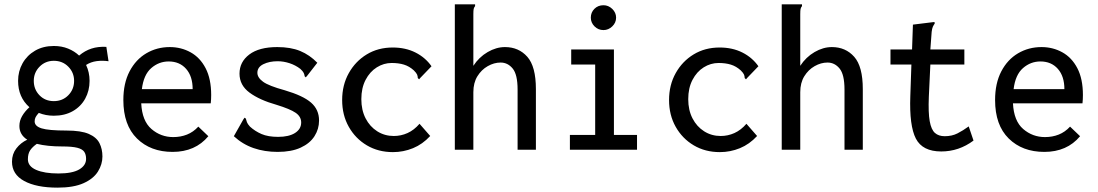

<svg xmlns="http://www.w3.org/2000/svg" viewBox="-20 -687 5040 881"><path d="M227 -156Q190 -156 158 -169Q148 -158 143.5 -149.5Q139 -141 139 -130Q139 -108 171 -98Q203 -88 285 -88Q352 -88 387.5 -72.5Q423 -57 436.5 -30Q450 -3 450 31Q450 67 429.5 100Q409 133 363.5 153.5Q318 174 244 174Q147 174 91 143.5Q35 113 35 55Q35 20 55 -6Q75 -32 105 -46Q69 -69 69 -109Q69 -133 81.5 -154.5Q94 -176 115 -195Q63 -241 63 -316Q63 -360 83.5 -396.5Q104 -433 141 -454.5Q178 -476 227 -476Q263 -476 292.5 -464Q322 -452 343 -432Q369 -454 399.5 -464Q430 -474 468 -472L478 -406Q450 -410 423.5 -406.5Q397 -403 375 -389Q391 -355 391 -316Q391 -271 371 -234.5Q351 -198 314 -177Q277 -156 227 -156ZM227 -223Q267 -223 293.5 -250Q320 -277 320 -316Q320 -354 293.5 -381Q267 -408 227 -408Q188 -408 161.5 -381Q135 -354 135 -316Q135 -277 161 -250Q187 -223 227 -223ZM108 44Q108 76 146 92.5Q184 109 248 109Q312 109 343.5 90.5Q375 72 375 42Q375 22 366.5 9.5Q358 -3 334.5 -9Q311 -15 265 -15Q231 -15 202 -18Q173 -21 149 -27Q129 -13 118.5 2.5Q108 18 108 44Z M772 10Q671 10 608.5 -51.5Q546 -113 546 -228Q546 -305 574.5 -359.5Q603 -414 651.5 -442.5Q700 -471 759 -471Q811 -471 854.5 -447Q898 -423 923.5 -374Q949 -325 949 -251Q949 -242 948.5 -231.5Q948 -221 947 -213H628Q632 -132 675 -95Q718 -58 775 -58Q809 -58 838 -69.5Q867 -81 890 -106L936 -62Q876 10 772 10ZM631 -278H864Q864 -337 834 -371Q804 -405 754 -405Q709 -405 674 -374.5Q639 -344 631 -278Z M1254 10Q1194 10 1143.5 -7.5Q1093 -25 1053 -62L1096 -138L1102 -147L1108 -143Q1110 -135 1113 -126.5Q1116 -118 1127 -106Q1150 -85 1180 -72Q1210 -59 1256 -59Q1306 -59 1334 -77Q1362 -95 1362 -125Q1362 -152 1336.5 -169.5Q1311 -187 1249 -206Q1171 -228 1125 -262Q1079 -296 1079 -349Q1079 -403 1124 -437Q1169 -471 1252 -471Q1314 -471 1357.5 -453Q1401 -435 1436 -399L1390 -340L1383 -332L1378 -337Q1377 -345 1373.5 -352.5Q1370 -360 1358 -371Q1336 -388 1308.5 -397Q1281 -406 1254 -406Q1216 -406 1188.5 -392.5Q1161 -379 1161 -353Q1161 -331 1187 -312Q1213 -293 1286 -273Q1371 -248 1407.5 -216Q1444 -184 1444 -134Q1444 -95 1423 -62Q1402 -29 1359.5 -9.5Q1317 10 1254 10Z M1783 11Q1716 11 1663.5 -20Q1611 -51 1580.5 -105Q1550 -159 1550 -228Q1550 -297 1580.5 -351.5Q1611 -406 1663 -437.5Q1715 -469 1782 -469Q1841 -469 1886.5 -446Q1932 -423 1960 -383L1909 -330L1903 -323L1897 -329Q1897 -337 1894 -344.5Q1891 -352 1879 -364Q1858 -383 1833.5 -390.5Q1809 -398 1777 -398Q1741 -398 1709 -378Q1677 -358 1657.5 -320.5Q1638 -283 1638 -232Q1638 -182 1657.5 -144Q1677 -106 1711 -84.5Q1745 -63 1787 -63Q1820 -63 1850 -76.5Q1880 -90 1905 -119L1954 -63Q1919 -25 1875 -7Q1831 11 1783 11Z M2067 -667H2160V-659Q2155 -653 2153.5 -646Q2152 -639 2152 -622V-385Q2178 -425 2217.5 -448Q2257 -471 2297 -471Q2360 -471 2399.5 -426.5Q2439 -382 2439 -278V0H2355V-276Q2355 -345 2332.5 -372.5Q2310 -400 2277 -400Q2247 -400 2218 -383.5Q2189 -367 2170.5 -337Q2152 -307 2152 -264V0H2067Z M2595 0V-68H2711V-391H2601V-460H2797V-68H2903V0ZM2749 -549Q2725 -549 2708 -566Q2691 -583 2691 -606Q2691 -630 2707.5 -646.5Q2724 -663 2749 -663Q2772 -663 2789.5 -646Q2807 -629 2807 -606Q2807 -583 2789.5 -566Q2772 -549 2749 -549Z M3283 11Q3216 11 3163.5 -20Q3111 -51 3080.5 -105Q3050 -159 3050 -228Q3050 -297 3080.5 -351.5Q3111 -406 3163 -437.5Q3215 -469 3282 -469Q3341 -469 3386.5 -446Q3432 -423 3460 -383L3409 -330L3403 -323L3397 -329Q3397 -337 3394 -344.5Q3391 -352 3379 -364Q3358 -383 3333.5 -390.5Q3309 -398 3277 -398Q3241 -398 3209 -378Q3177 -358 3157.5 -320.5Q3138 -283 3138 -232Q3138 -182 3157.5 -144Q3177 -106 3211 -84.5Q3245 -63 3287 -63Q3320 -63 3350 -76.5Q3380 -90 3405 -119L3454 -63Q3419 -25 3375 -7Q3331 11 3283 11Z M3567 -667H3660V-659Q3655 -653 3653.5 -646Q3652 -639 3652 -622V-385Q3678 -425 3717.5 -448Q3757 -471 3797 -471Q3860 -471 3899.5 -426.5Q3939 -382 3939 -278V0H3855V-276Q3855 -345 3832.5 -372.5Q3810 -400 3777 -400Q3747 -400 3718 -383.5Q3689 -367 3670.5 -337Q3652 -307 3652 -264V0H3567Z M4299 8Q4213 8 4182.5 -51Q4152 -110 4157 -246L4162 -391H4066V-460H4165L4169 -574L4258 -585L4268 -586L4269 -579Q4264 -572 4260.5 -564.5Q4257 -557 4255 -541L4249 -460H4405V-391H4249L4242 -243Q4239 -170 4246 -131Q4253 -92 4270 -77Q4287 -62 4315 -62Q4348 -62 4373.5 -75Q4399 -88 4425 -107L4447 -42Q4380 8 4299 8Z M4772 10Q4671 10 4608.5 -51.5Q4546 -113 4546 -228Q4546 -305 4574.5 -359.5Q4603 -414 4651.5 -442.5Q4700 -471 4759 -471Q4811 -471 4854.5 -447Q4898 -423 4923.5 -374Q4949 -325 4949 -251Q4949 -242 4948.5 -231.5Q4948 -221 4947 -213H4628Q4632 -132 4675 -95Q4718 -58 4775 -58Q4809 -58 4838 -69.5Q4867 -81 4890 -106L4936 -62Q4876 10 4772 10ZM4631 -278H4864Q4864 -337 4834 -371Q4804 -405 4754 -405Q4709 -405 4674 -374.5Q4639 -344 4631 -278Z"/></svg>

Font: Inconsolata Medium
Style: Regular
Weight: 500
Monospace: yes
Designer: Raph Levien, Cyreal, Brenton Simpson
Foundry: Raph Levien, Cyreal, Google
Version: Version 3.001; ttfautohint (v1.8.2.53-6de2)